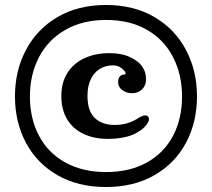

<svg xmlns="http://www.w3.org/2000/svg" viewBox="-20 -740 850 770"><path d="M40 -354Q40 -456 84 -539.5Q128 -623 210.5 -671.5Q293 -720 405 -720Q517 -720 599.5 -671.5Q682 -623 726 -539.5Q770 -456 770 -354Q770 -250 726 -167.5Q682 -85 599.5 -37.5Q517 10 405 10Q293 10 210.5 -37.5Q128 -85 84 -167.5Q40 -250 40 -354ZM710 -352.9Q710 -441 674 -511Q638 -581 569.3 -620.5Q500.7 -660 405.4 -660Q311 -660 241.8 -620.1Q172.5 -580.1 136.3 -510.6Q100 -441 100 -352.9Q100 -264.7 136.3 -195.8Q172.5 -126.9 241.8 -88.4Q311 -50 405.4 -50Q500.7 -50 569.3 -88.5Q638 -127 674 -195.4Q710 -263.8 710 -352.9ZM226 -355.6Q226 -408.7 250.1 -447.2Q274.2 -485.6 317.9 -506.2Q361.5 -526.8 418.1 -526.8Q468.5 -526.8 502 -510.7Q535.5 -494.7 549.5 -474.4Q558.6 -461.1 562.1 -449.3Q565.6 -437.4 565.6 -421.3Q565.6 -396.8 549.5 -381.5Q533.4 -366.1 509.7 -366.1Q488 -366.1 470.9 -378.3Q453.8 -390.6 453.8 -410.1Q453.8 -424.8 460.1 -432.8Q466.4 -440.9 476.8 -440.9Q483.8 -440.9 483.8 -445.1Q483.8 -449.3 478.9 -455.5Q471.3 -464.6 460.1 -471.3Q448.9 -477.9 432.1 -477.9Q404.9 -477.9 381.8 -464.6Q358.7 -451.3 344.8 -423.7Q330.8 -396.1 330.8 -355.6Q330.8 -294.8 360.1 -266.9Q389.5 -238.9 439.8 -238.9Q489.4 -238.9 527.2 -262L542.5 -271.1Q548.8 -273.9 553.7 -275.6Q558.6 -277.3 562.8 -277.3Q569.1 -277.3 573.3 -273.2Q577.5 -269 577.5 -263.4Q577.5 -257.1 575.4 -252.9Q563.5 -225.6 521.6 -204Q502.7 -194.2 473.7 -188.6Q444.7 -183 412.6 -183Q358 -183 315.8 -202.6Q273.5 -222.1 249.7 -260.9Q226 -299.7 226 -355.6Z"/></svg>

Font: Raigarh
Style: Regular
Weight: 400
Designer: jaikishan Patel
Foundry: MagicType
Version: Version 1.000;FEAKit 1.0